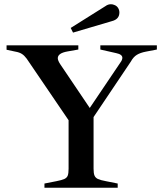

<svg xmlns="http://www.w3.org/2000/svg" viewBox="-20 -887 771 907"><path d="M721 -673V-653L669 -643Q643 -638 626.5 -628Q610 -618 598 -596L422 -334V-90Q422 -68 426.5 -57.5Q431 -47 442.5 -41.5Q454 -36 481 -31L536 -20V0H190V-20L246 -31Q272 -36 284 -41.5Q296 -47 300 -57.5Q304 -68 304 -90V-319L106 -610Q95 -625 83 -632.5Q71 -640 53 -643L11 -652V-673H350V-653L299 -644Q253 -636 253 -612Q253 -601 265 -583L404 -377L549 -592Q558 -604 558 -614Q558 -630 529 -636L454 -653V-673ZM314 -755 478 -858Q490 -867 504 -867Q512 -867 519 -864Q531 -860 537.5 -850Q544 -840 544 -828Q544 -796 508 -787L325 -733Z"/></svg>

Font: Ibarra Real Nova SemiBold
Style: Regular
Weight: 600
Designer: Jose Maria Ribagorda & Octavio Pardo
Foundry: Jose Maria Ribagorda
Version: Version 1.014